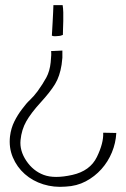

<svg xmlns="http://www.w3.org/2000/svg" viewBox="-20 -637 490 748"><path d="M223 -440H222L179 -438V-437Q181 -429 177.5 -394.5Q174 -360 160.5 -335Q147 -310 126 -281Q111 -261 96.5 -247.5Q82 -234 66 -212Q49 -190 36 -164Q23 -138 19 -106Q14 -62 30 -24Q46 14 76.5 41Q107 68 148.5 81Q190 94 236 90Q279 88 314 69.5Q349 51 375 22Q401 -7 416 -43.5Q431 -80 433 -118V-119Q403 -120 382 -120Q384 -80 357.5 -25.5Q331 29 261.5 44.5Q192 60 150.5 44.5Q109 29 82.5 -10.5Q56 -50 60 -91Q64 -132 82.5 -164.5Q101 -197 138.5 -238Q176 -279 194.5 -309.5Q213 -340 220 -385L223 -412Q223 -417 223 -440ZM188 -617V-616V-615Q188 -608 187 -589Q186 -570 185 -550Q184 -530 183 -514.5Q182 -499 182 -498Q189 -495 197.5 -496Q206 -497 210.5 -497Q215 -497 225 -501Q225 -508 225.5 -523Q226 -538 226.5 -555Q227 -572 226.5 -589Q226 -606 224 -617H221H190Z"/></svg>

Font: Londrina Solid Thin
Style: Regular
Weight: 250
Designer: Marcelo Magalhaes
Foundry: Marcelo Magalhães
Version: Version 1.002